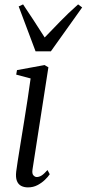

<svg xmlns="http://www.w3.org/2000/svg" viewBox="-20 -822 385 853"><path d="M104 10.5Q87 10.5 74 3.8Q61 -3 55 -18.5Q49 -34 52 -60Q53.5 -73.5 58.8 -107Q64 -140.5 71.5 -186.2Q79 -232 87.2 -283Q95.5 -334 103 -383.5Q110.5 -433 116 -473.5L52 -490.5L55.5 -510.5L178 -533L195 -523L124.5 -69.5Q121.5 -50.5 128.5 -43Q135.5 -35.5 143 -35.5Q153.5 -35.5 164 -41.8Q174.5 -48 191 -66.5L201 -48Q193.5 -36.5 179.5 -23Q165.5 -9.5 146.5 0.5Q127.5 10.5 104 10.5ZM138 -594 63 -793.5 82.5 -802.5Q104.5 -769.5 128.5 -733.2Q152.5 -697 178.5 -655.5Q212.5 -690.5 247.2 -726.5Q282 -762.5 327 -802.5L345 -789L206 -594Z"/></svg>

Font: Merriweather 96pt Light
Style: Italic
Weight: 300
Italic angle: -7.8°
Version: Version 2.101